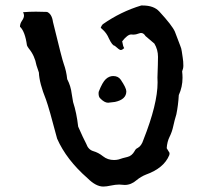

<svg xmlns="http://www.w3.org/2000/svg" viewBox="-20 -666 739 699"><path d="M356 13.2Q329.1 13.2 298.8 -17.1Q221.7 -84.5 188 -161.1Q158.7 -272.5 147.5 -303.2Q123 -363.8 121.6 -401.9L112.8 -428.2Q106.4 -463.4 85 -489.3Q80.1 -495.6 78.1 -501Q71.3 -551.3 52.7 -568.8Q52.7 -580.1 60.1 -590.6Q67.4 -601.1 67.4 -609.4Q67.4 -614.7 64 -621.6Q86.9 -623.5 110.8 -623.5Q130.9 -623.5 151.4 -622.6Q168.9 -615.2 172.9 -585.9Q206.5 -447.8 211.9 -434.1Q221.7 -407.2 224.6 -377.9Q237.8 -353 241.2 -323.7Q243.2 -308.6 246.1 -294.4Q258.8 -255.9 264.6 -205.1Q283.2 -162.6 293.9 -142.6Q301.3 -121.1 319.8 -115.7Q338.4 -110.4 355.2 -96.9Q372.1 -83.5 395 -83.5Q403.8 -83.5 411.6 -85.4Q427.2 -90.8 443.6 -94.5Q460 -98.1 470.2 -116.2Q474.1 -124.5 481.4 -127.4Q495.1 -134.8 502 -156.7Q553.7 -287.1 553.7 -365.7L553.2 -383.8Q555.2 -438 555.2 -459Q555.2 -485.4 542 -507.3L509.8 -534.7Q502.9 -545.9 493.7 -545.9Q490.7 -545.9 486.3 -544.4Q475.6 -540 464.8 -540L457.5 -540.5Q444.3 -540.5 424.8 -515.6Q427.7 -497.6 432.1 -490.7Q424.8 -483.9 419.4 -483.9Q414.6 -483.9 397.5 -499.5Q389.2 -499.5 376.5 -525.9Q368.7 -544.9 354 -558.1L346.7 -564.9Q349.1 -572.3 354 -577.6Q419.4 -623.5 494.1 -646H500Q540 -646 560.1 -624Q606.9 -573.2 616.7 -550.8L636.2 -499.5Q640.6 -489.3 641.8 -479Q643.1 -468.8 645.3 -455.6Q647.5 -442.4 647.5 -426.8Q647.5 -416.5 643.1 -406.2Q644.5 -394 644.5 -382.8Q644.5 -349.6 630.9 -319.8Q628.9 -283.2 622.1 -250Q615.2 -227.5 610.8 -206.8Q606.4 -186 597.4 -168Q588.4 -149.9 586.9 -126.5L597.2 -109.4Q597.2 -103.5 596.2 -101.1Q576.7 -53.7 511.2 -30.3Q492.7 -22.9 477.5 -10.3Q457.5 7.3 434.1 7.3L414.1 5.9Q400.9 5.9 384 9.5Q367.2 13.2 356 13.2ZM373.5 -292Q359.9 -292 344.2 -308.6Q338.9 -314 338.9 -326.2Q338.9 -330.6 339.8 -333Q353 -366.7 365.2 -377.9Q377.4 -389.2 392.1 -389.2Q410.2 -389.2 419.4 -376Q439.9 -345.7 439.9 -333.5Q439.9 -303.7 398.4 -294.9Z"/></svg>

Font: Kurland
Style: Regular
Weight: 400
Designer: GGBot
Version: 0.22